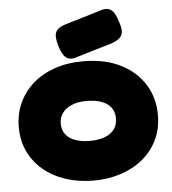

<svg xmlns="http://www.w3.org/2000/svg" viewBox="-53 -781 761 848"><g transform="rotate(-5 327.5 -357.0)"><path d="M328 18Q262 18 205.5 -0.5Q149 -19 107 -54Q65 -89 42 -137.5Q19 -186 19 -245Q19 -303 41 -351.5Q63 -400 103 -435.5Q143 -471 199.5 -491Q256 -511 327 -511Q422 -511 491 -477Q560 -443 598 -383Q636 -323 636 -246Q636 -185 612.5 -136.5Q589 -88 547.5 -53.5Q506 -19 450 -0.5Q394 18 328 18ZM327 -158Q363 -158 390.5 -167.5Q418 -177 434 -197Q450 -217 450 -247Q450 -275 436 -294.5Q422 -314 394.5 -324.5Q367 -335 326 -335Q287 -335 260 -323Q233 -311 219 -291Q205 -271 205 -246Q205 -216 220.5 -196.5Q236 -177 263.5 -167.5Q291 -158 327 -158ZM289 -528Q265 -524 250.5 -537.5Q236 -551 225 -586Q212 -628 220 -648.5Q228 -669 264 -680L434 -731Q459 -736 474.5 -722Q490 -708 500 -673Q515 -633 506 -612.5Q497 -592 463 -580Z"/></g></svg>

Font: Fredoka SemiExpanded
Style: Bold
Weight: 700
Width: 6
Designer: Ben Nathan
Foundry: Milena B. Brandão, Ben Nathan
Version: Version 2.001